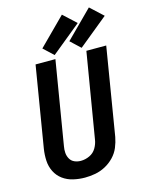

<svg xmlns="http://www.w3.org/2000/svg" viewBox="-143 -1073 899 1168"><g transform="rotate(-15 307.0 -489.0)"><path d="M244 8Q276 8 309 2Q342 -4 373 -20.5Q404 -37 428.5 -62.5Q453 -88 466 -119.5Q479 -151 485 -183L576 -735H451L362 -201Q358 -173 343 -147.5Q328 -122 301 -109.5Q274 -97 246 -97Q225 -97 206.5 -105Q188 -113 178 -130.5Q168 -148 166.5 -168.5Q165 -189 169 -210L256 -735H131L47 -227Q41 -189 43 -152Q45 -115 61 -83Q77 -51 105.5 -30Q134 -9 170.5 -0.5Q207 8 244 8ZM428 -760 614 -912 534 -986 366 -818ZM258 -760 444 -912 364 -986 196 -818Z"/></g></svg>

Font: Iosevka Sparkle Oblique
Style: Bold
Weight: 700
Italic angle: -9°
Designer: Belleve Invis
Foundry: Belleve Invis
Version: Version 4.5.0; ttfautohint (v1.8.3)